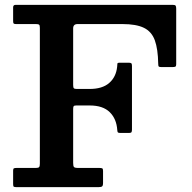

<svg xmlns="http://www.w3.org/2000/svg" viewBox="-20 -770 790 790"><path d="M128 -671H46Q38.5 -671 36.2 -673.2Q34 -675.5 34 -683.5V-739.5Q34 -750 44 -750H691Q700 -750 702.5 -746.8Q705 -743.5 705 -734V-505.5Q705 -497.5 701.5 -495.8Q698 -494 689.5 -494H644.5Q635.5 -494 633.2 -496.2Q631 -498.5 631 -507.5Q630 -568.5 617 -604.2Q604 -640 572.2 -655.5Q540.5 -671 484 -671H299Q281 -671 281 -653V-420.5Q281 -410 283.8 -407Q286.5 -404 296 -404H349Q401 -404 429.2 -428.5Q457.5 -453 462 -495Q463 -504 463 -508Q463 -512 473.5 -512H508.5Q517 -512 520 -509.8Q523 -507.5 523 -499V-237Q523 -229.5 521 -226.2Q519 -223 511.5 -223H475Q467 -223 465 -225.2Q463 -227.5 462.5 -235Q459.5 -281 431.5 -308.5Q403.5 -336 349.5 -336H293Q284.5 -336 282.8 -332.5Q281 -329 281 -321V-100Q281 -87 284.2 -83Q287.5 -79 301 -79H388.5Q397.5 -79 400.8 -77.2Q404 -75.5 404 -66.5V-17.5Q404 -6 400 -3Q396 0 385 0H48.5Q39.5 0 36.8 -1.8Q34 -3.5 34 -12.5V-68.5Q34 -76 37.5 -77.5Q41 -79 49 -79H128Q138 -79 141 -82.5Q144 -86 144 -96.5V-655.5Q144 -665.5 141 -668.2Q138 -671 128 -671Z"/></svg>

Font: Besley SemiBold
Style: Regular
Weight: 600
Designer: Owen Earl
Foundry: indestructible type*
Version: Version 2.001; ttfautohint (v1.8.3)